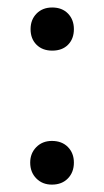

<svg xmlns="http://www.w3.org/2000/svg" viewBox="-20 -481 279 515"><path d="M120.1 -345.2Q93.8 -345.2 77.9 -361.1Q62 -377 62 -402.8Q62 -428.2 78.1 -444.6Q94.2 -460.9 120.1 -460.9Q146.5 -460.9 162.4 -444.6Q178.2 -428.2 178.2 -402.8Q178.2 -377 162.6 -361.1Q147 -345.2 120.1 -345.2ZM119.1 14.2Q93.8 14.2 77.4 -2.4Q61 -19 61 -44.9Q61 -69.8 77.4 -86.4Q93.8 -103 119.1 -103Q146 -103 162.1 -86.7Q178.2 -70.3 178.2 -44.9Q178.2 -19 162.1 -2.4Q146 14.2 119.1 14.2Z"/></svg>

Font: El Messiri SemiBold
Style: Regular
Weight: 600
Designer: Mohamed Gaber
Foundry: Kief Type Foundry
Version: Version 2.007;PS 002.007;hotconv 1.0.88;makeotf.lib2.5.64775